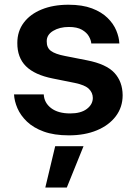

<svg xmlns="http://www.w3.org/2000/svg" viewBox="-20 -573 589 828"><path d="M494.7 -385.7H373.6Q372.9 -399.1 363.6 -415.8Q354.4 -432.5 333.5 -444.6Q312.5 -456.7 277 -456.7Q236.9 -456.7 209 -439.8Q181.1 -422.9 181.5 -394.9Q181.1 -367.2 199.6 -353.5Q218 -339.8 259.9 -331.7L355.5 -312.9Q438.9 -296.5 473.7 -258.5Q508.5 -220.5 508.9 -162.3Q508.9 -110.8 479.4 -71.7Q449.9 -32.7 397.7 -11Q345.5 10.7 277 10.7Q213.1 10.7 168.5 -5.7Q123.9 -22 96.2 -48.7Q68.5 -75.3 55.2 -106.2Q41.9 -137.1 40.5 -165.8H168.7Q170.5 -129.6 200.5 -106.7Q230.5 -83.8 282.7 -83.8Q328.8 -83.8 354.4 -103.2Q380 -122.5 380.3 -150.6Q380 -173.7 363.1 -190Q346.2 -206.3 303.6 -215.2L208.1 -234.4Q129.3 -250 91.8 -287.5Q54.3 -324.9 54.7 -387.8Q54.7 -438.2 82.4 -475.1Q110.1 -512.1 159.8 -532.3Q209.5 -552.6 275.2 -552.6Q335.2 -552.6 376.8 -536.8Q418.3 -521 443.9 -495.7Q469.5 -470.5 481.5 -441.4Q493.6 -412.3 494.7 -385.7ZM175.4 235.8 218 57.5H340.2L268.1 235.8Z"/></svg>

Font: Inter Zeller Semi Bold
Style: Regular
Weight: 600
Designer: Rasmus Andersson; Joe Bland
Foundry: zeller
Version: Version 3.015;git-dec3a8cb1